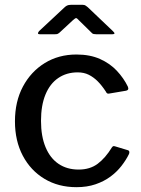

<svg xmlns="http://www.w3.org/2000/svg" viewBox="-20 -766 585 796"><path d="M297 -540Q353 -540 394.5 -521.5Q436 -503 464.5 -472.5Q493 -442 510 -407Q516 -393 503 -390L432 -378Q423 -376 419 -386Q402 -412 385 -429Q368 -446 348 -456Q328 -466 302 -466Q256 -466 221.5 -442.5Q187 -419 168.5 -374Q150 -329 150 -265Q150 -201 169 -155.5Q188 -110 223 -86.5Q258 -63 306 -63Q353 -63 385 -87Q417 -111 444 -155Q447 -159 449.5 -160Q452 -161 458 -159L511 -143Q519 -140 515 -128Q503 -103 483.5 -78Q464 -53 437.5 -33.5Q411 -14 376 -2Q341 10 297 10Q222 10 164.5 -24.5Q107 -59 74.5 -120.5Q42 -182 42 -263Q42 -345 75 -407Q108 -469 165.5 -504.5Q223 -540 297 -540ZM359 -631 307 -682Q299 -691 295.5 -691Q292 -691 282 -682L227 -631Q221 -626 217.5 -625Q214 -624 207 -624H145Q138 -624 137.5 -627.5Q137 -631 142 -637L247 -735Q252 -740 258 -743Q264 -746 274 -746H323Q331 -746 335.5 -742.5Q340 -739 344 -736L448 -637Q462 -624 446 -624H379Q373 -624 368 -625Q363 -626 359 -631Z"/></svg>

Font: Libre Franklin Thin Medium
Style: Regular
Weight: 500
Version: Version 3.000